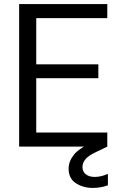

<svg xmlns="http://www.w3.org/2000/svg" viewBox="-20 -720 604 943"><path d="M74 0V-700H507V-631H158V-404H463V-336H158V-69H507V0ZM435 203Q389 203 353 180Q317 157 317 108Q317 73 342.5 40.5Q368 8 433 -20L486 -43L507 0L449 28Q413 45 399 63Q385 81 385 100Q385 123 401.5 136Q418 149 445 149Q476 149 510 134V190Q491 197 472.5 200Q454 203 435 203Z"/></svg>

Font: Rethink Sans
Style: Regular
Weight: 400
Designer: The Rethink Sans project authors (Hans Thiessen). DM Sans designed by Colophon Foundry.
Foundry: Rethink Communications LLC
Version: Version 1.001